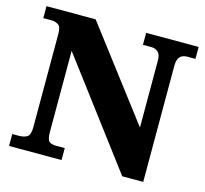

<svg xmlns="http://www.w3.org/2000/svg" viewBox="-103 -831 1012 947"><g transform="rotate(15 403.0 -357.0)"><path d="M289.1 -61V0H21V-61H54.2Q81.1 -61 96.9 -71Q112.8 -81.1 112.8 -121.1V-597.2Q112.8 -633.8 97.4 -643.3Q82 -652.8 63 -652.8H21V-713.9H272L621.1 -254.9V-597.2Q621.1 -627.9 606.9 -640.4Q592.8 -652.8 572.8 -652.8H529.8V-713.9H797.9V-652.8H754.9Q731.9 -652.8 719 -638.9Q706.1 -625 706.1 -592.8V0H599.1L197.8 -533.2V-121.1Q197.8 -81.1 209 -71Q220.2 -61 246.1 -61Z"/></g></svg>

Font: Koh Santepheap Black
Style: Regular
Weight: 900
Designer: Danh Hong
Version: Version 2.002; ttfautohint (v1.8.3)